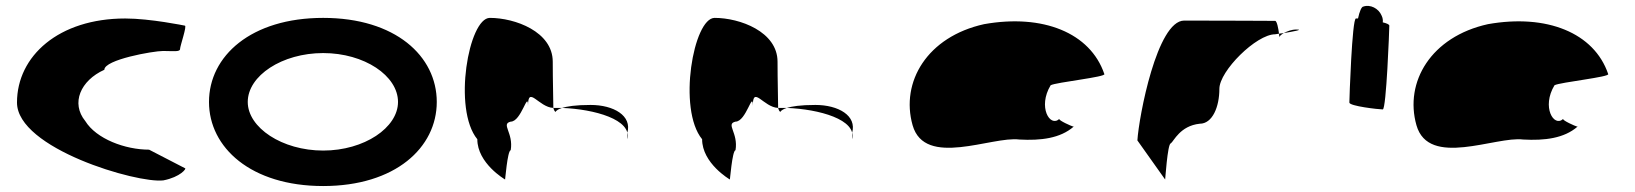

<svg xmlns="http://www.w3.org/2000/svg" viewBox="-20 -616 5484 644"><path d="M37 -272C37 -118 441 0 528 -11C585 -22 608 -52 600 -52L480 -114C400 -114 303 -150 266 -210C217 -270 250 -346 330 -382C330 -416 494 -445 527 -445C561 -445 584 -441 584 -452C584 -462 608 -530 600 -530C600 -530 484 -554 400 -554C177 -554 37 -428 37 -272Z M681 -274C681 -121 822 8 1064 8C1306 8 1445 -121 1445 -274C1445 -428 1306 -556 1064 -556C822 -556 681 -428 681 -274ZM811 -274C811 -362 926 -438 1064 -438C1202 -438 1315 -362 1315 -274C1315 -188 1202 -111 1064 -111C926 -111 811 -188 811 -274Z M1581 -149C1581 -68 1674 -14 1674 -14C1674 -6 1682 -112 1693 -112C1703 -171 1659 -200 1693 -208C1729 -208 1751 -314 1751 -261C1751 -331 1787 -256 1836 -254C1836 -281 1834 -346 1834 -409C1834 -510 1707 -556 1623 -556C1552 -556 1498 -250 1581 -149ZM1836 -254C1838 -246 1841 -242 1843 -241C1843 -237 1841 -246 1865 -254ZM1865 -254C1973 -250 2101 -215 2084 -149V-170C2101 -228 2038 -264 1961 -264C1909 -264 1882 -259 1865 -254Z M2335 -149C2335 -68 2428 -14 2428 -14C2428 -6 2436 -112 2447 -112C2457 -171 2413 -200 2447 -208C2483 -208 2505 -314 2505 -261C2505 -331 2541 -256 2590 -254C2590 -281 2588 -346 2588 -409C2588 -510 2461 -556 2377 -556C2306 -556 2252 -250 2335 -149ZM2590 -254C2592 -246 2595 -242 2597 -241C2597 -237 2595 -246 2619 -254ZM2619 -254C2727 -250 2855 -215 2838 -149V-170C2855 -228 2792 -264 2715 -264C2663 -264 2636 -259 2619 -254Z M3041 -196C3082 -52 3307 -160 3399 -148C3471 -144 3536 -152 3581 -191C3573 -193 3531 -212 3533 -217C3502 -188 3460 -257 3504 -330C3521 -340 3694 -358 3684 -368C3637 -506 3478 -570 3281 -535C3090 -493 3000 -341 3041 -196ZM3533 -217C3533 -217 3533 -218 3533 -218C3533 -218 3533 -217 3533 -217ZM3582 -192 3581 -191C3583 -191 3583 -191 3582 -190Z M3795 -145 3888 -14C3888 -6 3896 -135 3907 -135C3917 -142 3938 -194 4004 -201C4047 -201 4070 -258 4070 -318C4070 -378 4194 -501 4257 -501C4257 -501 4262 -502 4270 -503C4268 -520 4263 -546 4257 -546C4257 -546 4070 -547 3952 -547C3861 -547 3800 -225 3795 -145ZM4270 -503C4271 -498 4271 -494 4271 -491C4271 -494 4277 -500 4286 -505C4280 -504 4275 -504 4270 -503ZM4286 -505C4316 -510 4355 -517 4328 -517C4312 -517 4297 -511 4286 -505Z M4506 -272C4506 -260 4605 -249 4618 -249C4630 -249 4640 -518 4640 -530C4640 -534 4631 -538 4618 -541C4619 -548 4618 -556 4614 -564C4604 -588 4576 -602 4553 -594C4547 -594 4540 -578 4535 -554H4528C4515 -554 4506 -284 4506 -272Z M4731 -196C4772 -52 4997 -160 5089 -148C5161 -144 5226 -152 5271 -191C5263 -193 5221 -212 5223 -217C5192 -188 5150 -257 5194 -330C5211 -340 5384 -358 5374 -368C5327 -506 5168 -570 4971 -535C4780 -493 4690 -341 4731 -196ZM5223 -217C5223 -217 5223 -218 5223 -218C5223 -218 5223 -217 5223 -217ZM5272 -192 5271 -191C5273 -191 5273 -191 5272 -190Z"/></svg>

Font: Ampere
Style: SCSuExt
Weight: 400
Version: Version 1